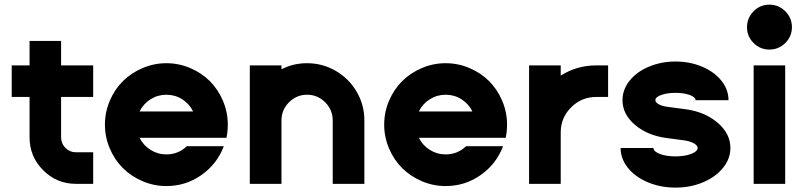

<svg xmlns="http://www.w3.org/2000/svg" viewBox="-20 -811 3545 847"><path d="M110.4 -205.1V-383.3H31.7V-522.5H110.4V-630.4H249.5V-522.5H391.1V-383.3H249.5V-205.1Q249.5 -177.7 268.8 -158.4Q288.1 -139.2 314.9 -139.2H391.1V0H314.9Q230.5 0 170.4 -60.1Q110.4 -120.1 110.4 -205.1Z M984.9 -261.2Q984.9 -231 979 -203.1H595.7Q612.3 -169.9 644 -149.9Q675.8 -129.9 713.9 -129.9Q766.6 -129.9 804.2 -166H967.3Q938 -87.9 868.9 -39.1Q799.8 9.8 713.9 9.8Q659.2 9.8 608.9 -11.7Q558.6 -33.2 522.2 -69.3Q485.8 -105.5 464.4 -155.8Q442.9 -206.1 442.9 -261.2Q442.9 -316.4 464.4 -366.7Q485.8 -417 522.2 -453.1Q558.6 -489.3 608.9 -510.7Q659.2 -532.2 713.9 -532.2Q769 -532.2 819.3 -510.7Q869.6 -489.3 905.8 -453.1Q941.9 -417 963.4 -366.7Q984.9 -316.4 984.9 -261.2ZM713.9 -393.1Q675.8 -393.1 644 -373Q612.3 -353 595.7 -319.3H832Q815.4 -353 783.9 -373Q752.4 -393.1 713.9 -393.1Z M1082 0V-522.5H1221.7V-505.4Q1273.9 -532.2 1334.5 -532.2Q1402.8 -532.2 1461.2 -498.3Q1519.5 -464.4 1553.5 -406.2Q1587.4 -348.1 1587.4 -279.8V0H1447.8V-279.8Q1447.8 -326.2 1414.6 -359.6Q1381.3 -393.1 1334.5 -393.1Q1288.1 -393.1 1254.9 -359.6Q1221.7 -326.2 1221.7 -279.8V0Z M2216.8 -261.2Q2216.8 -231 2210.9 -203.1H1827.6Q1844.2 -169.9 1876 -149.9Q1907.7 -129.9 1945.8 -129.9Q1998.5 -129.9 2036.1 -166H2199.2Q2169.9 -87.9 2100.8 -39.1Q2031.7 9.8 1945.8 9.8Q1891.1 9.8 1840.8 -11.7Q1790.5 -33.2 1754.2 -69.3Q1717.8 -105.5 1696.3 -155.8Q1674.8 -206.1 1674.8 -261.2Q1674.8 -316.4 1696.3 -366.7Q1717.8 -417 1754.2 -453.1Q1790.5 -489.3 1840.8 -510.7Q1891.1 -532.2 1945.8 -532.2Q2001 -532.2 2051.3 -510.7Q2101.6 -489.3 2137.7 -453.1Q2173.8 -417 2195.3 -366.7Q2216.8 -316.4 2216.8 -261.2ZM1945.8 -393.1Q1907.7 -393.1 1876 -373Q1844.2 -353 1827.6 -319.3H2064Q2047.4 -353 2015.9 -373Q1984.4 -393.1 1945.8 -393.1Z M2314 0V-522.5H2453.6V-477.5Q2524.9 -522.5 2610.4 -522.5H2662.6V-383.3H2610.4Q2545.4 -383.3 2499.5 -337.4Q2453.6 -291.5 2453.6 -226.6V0Z M2717.8 -158.2H2862.8Q2862.8 -142.6 2891.1 -131.8Q2919.4 -121.1 2960 -121.1Q3000.5 -121.1 3029.1 -132.1Q3057.6 -143.1 3057.6 -158.2Q3057.6 -169.9 3039.8 -179.4Q3022 -189 2994.1 -192.4L2920.9 -202.1Q2837.4 -212.9 2781.7 -259.8Q2726.1 -306.6 2726.1 -369.1Q2726.1 -415.5 2757.3 -454.8Q2788.6 -494.1 2842.5 -516.8Q2896.5 -539.6 2960 -539.6Q3023.4 -539.6 3077.4 -516.8Q3131.3 -494.1 3162.6 -454.8Q3193.8 -415.5 3193.8 -369.1H3048.3Q3048.3 -382.8 3022.5 -392.1Q2996.6 -401.4 2960 -401.4Q2923.3 -401.4 2897.2 -392.1Q2871.1 -382.8 2871.1 -369.1Q2871.1 -358.9 2886.7 -350.6Q2902.3 -342.3 2926.8 -339.4L3001 -329.6Q3087.4 -318.8 3144.8 -270.5Q3202.1 -222.2 3202.1 -158.2Q3202.1 -110.8 3169.7 -70.6Q3137.2 -30.3 3081.5 -6.8Q3025.9 16.6 2960 16.6Q2894 16.6 2838.1 -6.8Q2782.2 -30.3 2750 -70.6Q2717.8 -110.8 2717.8 -158.2Z M3473.6 -690.9Q3473.6 -650.4 3444.3 -621.3Q3415 -592.3 3374 -592.3Q3333.5 -592.3 3304.4 -621.3Q3275.4 -650.4 3275.4 -690.9Q3275.4 -731.9 3304.4 -761.2Q3333.5 -790.5 3374 -790.5Q3415 -790.5 3444.3 -761.2Q3473.6 -731.9 3473.6 -690.9ZM3304.7 0V-522.5H3443.8V0Z"/></svg>

Font: Basically A Sans Serif
Style: Bold
Weight: 700
Designer: Hyung-Suk Kim
Foundry: Mental Design
Version: 1.000